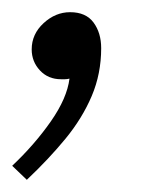

<svg xmlns="http://www.w3.org/2000/svg" viewBox="-34 -120 250 315"><path d="M81 -100Q107 -100 119.5 -83Q132 -66 132 -41Q132 1 116.5 37.5Q101 74 73.5 107.5Q46 141 10 175L-14 152Q23 117 49.5 79Q76 41 80 9Q76 10 72.5 10Q69 10 66 10Q45 10 31.5 -4.5Q18 -19 18 -39Q18 -64 37.5 -82Q57 -100 81 -100Z"/></svg>

Font: Brygada 1918
Style: Italic
Weight: 400
Italic angle: -8°
Designer: Mateusz Machalski | Borys Kosmynka | Przemek Hoffer
Foundry: NIEPODLEGLA 2018
Version: Version 3.006